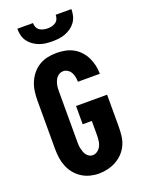

<svg xmlns="http://www.w3.org/2000/svg" viewBox="-175 -1037 850 1127"><g transform="rotate(-20 250.0 -473.5)"><path d="M243 8Q215 8 187.5 1Q160 -6 136.5 -21Q113 -36 95 -58Q77 -80 66.5 -106Q56 -132 52 -159.5Q48 -187 48 -215V-520Q48 -548 52 -576.5Q56 -605 67 -631Q78 -657 96.5 -679.5Q115 -702 139 -716.5Q163 -731 191 -737Q219 -743 248 -743Q274 -743 300.5 -738Q327 -733 350.5 -720.5Q374 -708 392.5 -688Q411 -668 422.5 -644.5Q434 -621 440 -594.5Q446 -568 446 -541H309Q309 -556 306 -571Q303 -586 296 -599Q289 -612 276 -620.5Q263 -629 248 -629Q236 -629 225.5 -623.5Q215 -618 207.5 -609Q200 -600 195.5 -589Q191 -578 188.5 -566.5Q186 -555 185.5 -543.5Q185 -532 185 -520V-215Q185 -204 185.5 -192.5Q186 -181 188.5 -169.5Q191 -158 195 -147Q199 -136 205.5 -127Q212 -118 222 -112Q232 -106 244 -106Q256 -106 266.5 -111.5Q277 -117 285 -126Q293 -135 297.5 -146Q302 -157 304 -168.5Q306 -180 306.5 -191.5Q307 -203 307 -215V-297H250V-411H444V-215Q444 -186 441 -157.5Q438 -129 427 -103Q416 -77 396.5 -55.5Q377 -34 352 -20Q327 -6 299 1Q271 8 243 8ZM250 -815Q229 -815 208.5 -817.5Q188 -820 168.5 -827.5Q149 -835 132 -847Q115 -859 103 -876Q91 -893 86 -913.5Q81 -934 81 -955H179Q179 -942 184 -929.5Q189 -917 200 -909.5Q211 -902 224 -899Q237 -896 250 -896Q263 -896 276 -899Q289 -902 300 -909.5Q311 -917 316 -929.5Q321 -942 321 -955H419Q419 -934 414 -913.5Q409 -893 397 -876Q385 -859 368 -847Q351 -835 331.5 -827.5Q312 -820 291.5 -817.5Q271 -815 250 -815Z"/></g></svg>

Font: Iosevka SS18 Heavy
Style: Regular
Weight: 900
Monospace: yes
Designer: Belleve Invis
Foundry: Belleve Invis
Version: Version 25.1.1; ttfautohint (v1.8.4)